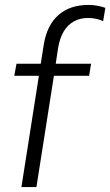

<svg xmlns="http://www.w3.org/2000/svg" viewBox="-20 -760 448 780"><path d="M67 0 138 -452H38L47 -501H162L143 -485L158 -580Q171 -658 217.5 -699Q264 -740 340 -740Q358 -740 377 -736.5Q396 -733 408 -728L399 -674Q389 -679 373 -683Q357 -687 338 -687Q305 -687 280 -673Q255 -659 239 -632.5Q223 -606 216 -565L204 -485L196 -501H350L342 -452H199L128 0Z"/></svg>

Font: Mulish ExtraLight Light
Style: Italic
Weight: 300
Italic angle: -9°
Version: Version 3.603